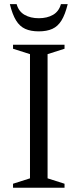

<svg xmlns="http://www.w3.org/2000/svg" viewBox="-20 -886 366 906"><path d="M284.5 -19V0H41.5V-19L121.5 -44.5V-630.5L41.5 -656V-675H284.5V-656L204.5 -630.5V-44.5ZM163 -800Q202.5 -800 230.2 -816Q258 -832 267.5 -866.5H299.5Q287.5 -817.5 270.2 -789.5Q253 -761.5 227 -749.8Q201 -738 163 -738Q125 -738 99 -749.8Q73 -761.5 55.8 -789.5Q38.5 -817.5 26.5 -866.5H58.5Q68 -832 96 -816Q124 -800 163 -800Z"/></svg>

Font: Newsreader 24pt
Style: Regular
Weight: 400
Designer: Hugues Gentile
Foundry: Production Type
Version: Version 1.003